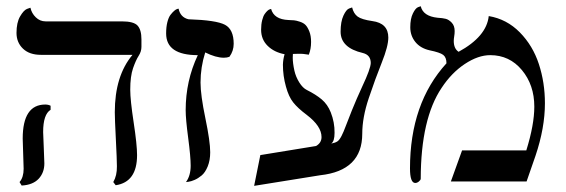

<svg xmlns="http://www.w3.org/2000/svg" viewBox="-20 -585 1824 619"><path d="M119.1 -159.2Q119.1 -150.4 121.1 -109.1Q123 -67.9 123 -58.1Q123 -28.3 104.5 -8.5Q85.9 11.2 49.8 13.2L43 2Q56.2 -13.2 56.2 -41Q56.2 -49.8 54.7 -88.9Q53.2 -127.9 53.2 -138.2Q53.2 -248 126 -248Q135.7 -248 143.1 -244.1V-231Q119.1 -216.3 119.1 -159.2ZM399.9 -295.9Q399.9 -262.7 410.9 -190.4Q421.9 -118.2 421.9 -85Q421.9 2 353 12.2L345.2 2Q357.4 -19 356.9 -48.8Q356.9 -69.8 353.5 -136Q350.1 -202.1 350.1 -223.1Q350.1 -340.3 407.2 -408.2H111.8Q74.7 -408.2 54 -428.2Q33.2 -448.2 33.2 -479Q33.2 -512.2 44.7 -532Q56.2 -551.8 66.9 -556.2L78.1 -560.1Q82 -542 95.5 -529.1Q108.9 -516.1 127 -516.1H373Q411.1 -516.1 423.6 -502.4Q436 -488.8 436 -458V-434.1Q436 -418.9 427 -405Q418 -391.1 408.9 -365Q399.9 -338.9 399.9 -295.9Z M594.7 -50.8Q594.7 -79.6 586.7 -140.4Q578.6 -201.2 578.6 -230Q578.6 -324.2 617.7 -407.2Q515.6 -407.2 515.6 -477.1Q515.6 -498 519.5 -513.4Q523.4 -528.8 529.5 -536.9Q535.6 -544.9 541.5 -550Q547.4 -555.2 551.8 -556.2L555.7 -557.1Q561.5 -529.3 587.4 -522.9Q677.2 -520 705.3 -505.1Q733.4 -490.2 733.4 -443.8Q733.4 -420.9 719.7 -401.9Q711.9 -398.9 701.7 -398.9Q675.8 -398.9 641.6 -416Q626.5 -368.2 626.5 -318.8Q626.5 -278.8 642.1 -203.9Q657.7 -128.9 657.7 -94.2Q657.7 -68.4 649.7 -48.6Q641.6 -28.8 630.1 -19.3Q618.7 -9.8 607.2 -4.9Q595.7 0 587.4 1L579.6 2Q594.7 -18.6 594.7 -50.8Z M897.5 -410.2Q863.8 -416.5 842.8 -437.3Q821.8 -458 821.8 -489.3Q821.8 -506.3 825.2 -519.8Q828.6 -533.2 833.3 -539.8Q837.9 -546.4 842.5 -550.5Q847.2 -554.7 850.6 -555.2L854 -556.2Q863.3 -522.5 909.7 -520.5Q921.4 -520 928 -519.5Q934.6 -519 946.5 -515.1Q958.5 -511.2 965.1 -504.4Q971.7 -497.6 977.3 -483.6Q982.9 -469.7 982.9 -449.7Q982.9 -426.8 975.6 -408.7Q957.5 -412.1 941.4 -411.6Q934.1 -411.6 924.3 -411.1Q923.8 -405.8 923.8 -399.4Q923.8 -381.3 929.2 -356.9Q933.6 -337.4 944.8 -319.3Q956.1 -301.3 969.2 -294.9Q998.5 -280.3 1017.3 -264.4Q1036.1 -248.5 1046.4 -222.7Q1059.1 -190.4 1058.6 -156.7Q1058.6 -129.4 1047.9 -122.1Q1060.5 -124.5 1067.4 -128.9Q1074.2 -133.3 1081.1 -146.7Q1087.9 -160.2 1093.8 -176.3Q1099.6 -192.4 1114.5 -229.2Q1129.4 -266.1 1147.9 -306.2Q1174.8 -363.3 1175.3 -381.8Q1175.3 -407.7 1149.9 -414.1Q1078.1 -430.7 1078.1 -482.9Q1078.1 -515.1 1087.2 -534.7Q1096.2 -554.2 1105.5 -557.6L1115.2 -561Q1120.1 -541 1133.1 -531.5Q1146 -522 1180.2 -517.1Q1231.9 -510.3 1231.9 -463.9Q1231.9 -436 1210.9 -383.5Q1189.9 -331.1 1168.9 -268.6Q1147.9 -206.1 1147.9 -153.8Q1147.9 -34.7 1012.2 -20L799.3 14.2L819.3 -85L999 -114.3Q1016.6 -124.5 1016.6 -143.1Q1016.6 -178.2 969.2 -214.4Q939.9 -236.3 925.3 -254.9Q910.6 -273.4 901.9 -305.7Q892.1 -340.3 892.1 -376.5Q892.6 -393.6 897.5 -410.2Z M1555.7 -533.2Q1613.8 -523.4 1655.8 -480.7Q1697.8 -438 1717.3 -378.4Q1736.8 -318.8 1736.8 -252Q1736.8 -172.9 1706.5 -83L1677.7 0H1433.6L1469.7 -100.1H1676.8Q1702.6 -183.1 1702.6 -241.2Q1702.6 -311 1662.6 -359.1Q1622.6 -407.2 1560.5 -407.2Q1521.5 -407.2 1478.5 -378.7Q1435.5 -350.1 1403.8 -301.8Q1336.9 -202.6 1336.4 -8.8Q1336.4 -4.9 1330.6 0Q1324.7 4.9 1318.8 4.9Q1301.8 4.9 1301.8 -42Q1301.8 -252 1419.4 -380.9Q1419.4 -399.9 1408.9 -408Q1398.4 -416 1364.7 -422.9Q1335 -429.7 1318.8 -450Q1302.7 -470.2 1302.7 -497.1Q1302.7 -524.9 1311.3 -542Q1319.8 -559.1 1328.1 -562L1336.4 -564.9Q1344.2 -532.7 1390.6 -527.8Q1406.7 -526.9 1416.7 -524.4Q1426.8 -522 1436.3 -512Q1445.8 -502 1445.8 -484.9Q1445.8 -476.1 1444.3 -467.5Q1442.9 -459 1442.9 -453.1Q1442.9 -428.2 1458.5 -418Q1548.8 -467.3 1555.7 -533.2Z"/></svg>

Font: Linux Libertine
Style: Regular
Weight: 400
Designer: Philipp H. Poll
Foundry: Philipp H. Poll
Version: Version 5.3.0 ; ttfautohint (v0.9)